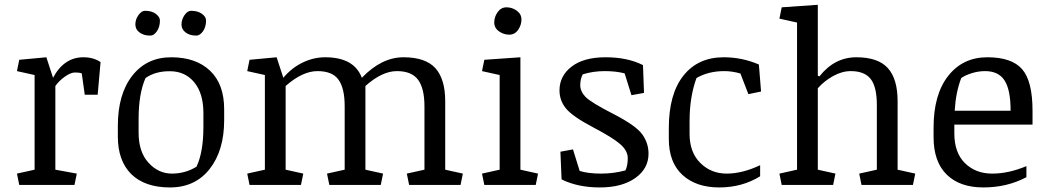

<svg xmlns="http://www.w3.org/2000/svg" viewBox="-20 -783 4431 813"><path d="M333 -540.5Q376 -540.5 405.8 -520L393.6 -381.8H338.9L326.2 -472.2Q316.4 -476.1 297.9 -476.1Q279.3 -476.1 254.4 -458.3Q229.5 -440.4 214.4 -418.9V-64.5L305.2 -47.9L295.4 0H61.5L51.8 -47.9L126.5 -64.5V-465.3L51.8 -481.9L61.5 -529.8L176.3 -540.5L204.6 -453.6Q251 -540.5 333 -540.5Z M841.3 -303.7Q841.3 -386.7 803.2 -433.6Q765.1 -480.5 701.7 -481.4Q638.7 -482.4 596.2 -452.6Q566.9 -386.2 566.9 -279.3V-221.2Q566.9 -139.6 608.9 -93.8Q650.9 -47.9 708 -47.9Q764.6 -47.9 812 -77.1Q841.3 -138.7 841.3 -245.6ZM535.6 -45.9Q479 -102.5 479 -204.6V-250Q479 -384.8 540.5 -462.9Q602.1 -541 706.5 -540.5Q810.1 -540 869.6 -483.4Q929.2 -426.8 929.2 -320.3V-274.4Q929.2 -145.5 867.7 -67.4Q806.2 10.7 699.7 10.7Q593.3 10.7 535.6 -45.9ZM789.1 -737.3Q817.4 -737.3 835 -724.6Q852.5 -711.9 852.5 -696.3Q852.5 -668.9 839.4 -650.4Q826.2 -632.3 811.5 -632.3Q796.4 -632.3 785.2 -635.7Q773.9 -639.6 766.1 -645.5Q748.5 -658.7 748.5 -679.2Q748.5 -700.2 761.2 -718.8Q773.9 -737.3 789.1 -737.3ZM594.2 -737.3Q622.6 -737.3 640.1 -724.1Q657.2 -710.9 657.2 -696.3Q657.2 -669.4 644.5 -650.9Q631.8 -632.3 616.7 -632.3Q601.6 -632.3 590.3 -635.7Q579.1 -639.6 570.8 -645.5Q553.2 -658.2 553.2 -679.7Q553.2 -701.2 566.4 -719.2Q579.6 -737.3 594.2 -737.3Z M1189.5 -418.9V-64.5L1264.2 -47.9L1254.4 0H1036.6L1026.9 -47.9L1101.6 -64.5V-465.3L1026.9 -481.9L1036.6 -529.8L1151.4 -540.5L1179.7 -453.6Q1214.8 -495.6 1261.5 -518.1Q1308.1 -540.5 1356.9 -540.5Q1479.5 -540.5 1512.2 -453.6Q1595.7 -540.5 1688.5 -540.5Q1781.7 -540.5 1823.5 -494.4Q1865.2 -448.2 1865.2 -354.5V-64.5L1939.9 -47.9L1930.2 0H1712.4L1702.6 -47.9L1777.3 -64.5V-333Q1777.3 -408.7 1750.2 -445.3Q1723.1 -481.9 1660.6 -481.9Q1598.1 -481.9 1527.3 -418.9V-64.5L1602.1 -47.9L1592.3 0H1374.5L1364.7 -47.9L1439.5 -64.5V-333Q1439.5 -409.2 1413.3 -445.6Q1387.2 -481.9 1324.2 -481.9Q1261.2 -481.9 1189.5 -418.9Z M2092.8 -650.4Q2072.8 -664.6 2072.8 -688Q2072.8 -711.4 2087.2 -731.7Q2101.6 -752 2125 -752Q2148.4 -752 2168.2 -737.8Q2188 -723.6 2188 -700.2Q2188 -676.8 2173.8 -656.5Q2159.7 -636.2 2136.2 -636.2Q2112.8 -636.2 2092.8 -650.4ZM2095.7 -465.3 2021 -481.9 2030.8 -529.8 2183.6 -540.5V-64.5L2258.3 -47.9L2248.5 0H2030.8L2021 -47.9L2095.7 -64.5Z M2726.1 -132.3Q2726.1 -68.8 2669.9 -29.1Q2613.8 10.7 2520 10.7Q2426.3 10.7 2357.9 -23.4L2353 -140.6L2406.2 -150.4L2434.6 -59.1Q2471.2 -47.9 2524.9 -47.9Q2578.6 -47.9 2628.4 -61.5Q2638.2 -82 2638.2 -113.3Q2638.2 -144.5 2606.9 -172.1Q2575.7 -199.7 2490.2 -244.6Q2404.8 -289.6 2377 -323.2Q2349.1 -356.9 2349.1 -400.4Q2349.1 -461.4 2400.4 -501Q2451.7 -540.5 2544.4 -540.5Q2637.2 -540.5 2702.6 -507.3L2707 -389.6L2653.8 -379.9L2625 -472.2Q2589.4 -481.9 2540.5 -481.9Q2491.7 -481.9 2447.8 -468.3Q2437 -449.2 2437 -422.4Q2437 -396 2459.2 -372.8Q2481.4 -349.6 2576.7 -300.8Q2671.9 -252 2699 -214.8Q2726.1 -177.7 2726.1 -132.3Z M2812 -194.8V-240.2Q2812 -384.8 2873.8 -462.6Q2935.5 -540.5 3044.4 -540.5Q3122.6 -540.5 3193.4 -509.8L3202.6 -395.5L3148.9 -384.3L3115.2 -471.7Q3080.6 -481.9 3046.4 -481.9Q2980 -481.9 2929.2 -452.6Q2899.9 -372.6 2899.9 -269.5V-216.3Q2899.9 -138.2 2945.3 -93Q2990.7 -47.9 3057.1 -47.9Q3123.5 -47.9 3198.7 -83.5V-36.6Q3122.6 10.7 3025.4 10.7Q2927.7 10.7 2869.9 -42.2Q2812 -95.2 2812 -194.8Z M3780.8 -354.5V-64.5L3855.5 -47.9L3845.7 0H3627.9L3618.2 -47.9L3692.9 -64.5V-337.9Q3692.9 -415.5 3666.7 -448.7Q3640.6 -481.9 3582.5 -481.9Q3545.4 -481.9 3507.6 -460.9Q3469.7 -439.9 3442.9 -409.2V-64.5L3517.6 -47.9L3507.8 0H3290L3280.3 -47.9L3355 -64.5V-687.5L3280.3 -704.1L3290 -752L3442.9 -762.7V-462.4L3449.7 -459.5Q3513.7 -540.5 3606 -540.5Q3698.2 -540.5 3739.5 -494.6Q3780.8 -448.7 3780.8 -354.5Z M4259.3 -314Q4259.3 -402.8 4233.6 -442.4Q4208 -481.9 4151.4 -481.9Q4122.6 -481.9 4094.7 -473.1Q4066.9 -464.4 4050.3 -452.6Q4027.3 -393.6 4022.5 -314ZM3933.1 -202.1V-242.7Q3933.1 -382.8 3995.1 -461.7Q4057.1 -540.5 4160.6 -540.5Q4264.2 -540.5 4308.1 -490Q4352.1 -439.5 4352.1 -314V-255.4H4021V-218.3Q4021 -136.2 4066.2 -92Q4111.3 -47.9 4181.2 -47.9Q4251 -47.9 4326.2 -79.6V-32.7Q4244.1 10.7 4144 10.7Q4043.9 10.7 3988.5 -43.9Q3933.1 -98.6 3933.1 -202.1Z"/></svg>

Font: NoticiaText-Regular
Style: Regular
Weight: 400
Designer: JM Sole
Foundry: JM Sole
Version: Version 1.003